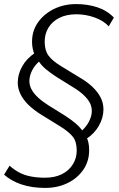

<svg xmlns="http://www.w3.org/2000/svg" viewBox="-27 -733 581 941"><path d="M195 188Q129 188 78.5 171Q28 154 -7 123L20 79Q42 99 67.5 112.5Q93 126 125 132Q157 138 193 138Q242 138 276.5 120.5Q311 103 330 72.5Q349 42 349 5Q349 -38 330.5 -62Q312 -86 269 -113L175 -171Q138 -194 112.5 -219Q87 -244 73.5 -271.5Q60 -299 60 -328Q60 -369 82 -408Q104 -447 145 -474L143 -463Q137 -478 133.5 -494Q130 -510 130 -528Q130 -583 160 -624.5Q190 -666 238.5 -689.5Q287 -713 346 -713Q402 -713 449.5 -697.5Q497 -682 531 -647L506 -604Q480 -632 436.5 -647.5Q393 -663 347 -663Q299 -663 264 -645.5Q229 -628 210.5 -597.5Q192 -567 192 -529Q192 -487 210 -461.5Q228 -436 272 -409L362 -354Q402 -331 428 -305.5Q454 -280 467 -253.5Q480 -227 480 -197Q480 -156 457.5 -116.5Q435 -77 394 -51L396 -63Q403 -50 406.5 -33.5Q410 -17 410 3Q410 58 380.5 100Q351 142 302.5 165Q254 188 195 188ZM117 -336Q117 -314 128 -294Q139 -274 159.5 -255Q180 -236 210 -217L292 -166Q323 -146 345 -127Q367 -108 381 -86L370 -89Q396 -111 409.5 -138Q423 -165 423 -189Q423 -212 412 -231.5Q401 -251 380 -270Q359 -289 327 -308L250 -356Q219 -376 196.5 -395Q174 -414 161 -436L171 -437Q144 -415 130.5 -388Q117 -361 117 -336Z"/></svg>

Font: Nunito Sans 12pt Light
Style: Italic
Weight: 300
Italic angle: -9°
Designer: Vernon Adams
Foundry: Vernon Adams
Version: Version 3.101;gftools[0.9.27]